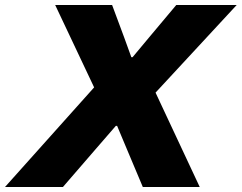

<svg xmlns="http://www.w3.org/2000/svg" viewBox="-68 -749 968 769"><path d="M-48 0 309 -399 153 -729H381L429 -600L458 -520H463L534 -605L638 -729H880L555 -378L732 0H504L440 -152L401 -245H396L318 -155L184 0Z"/></svg>

Font: Mona Sans ExtraLight Black
Style: Italic
Weight: 900
Italic angle: -11.6951°
Version: Version 2.000